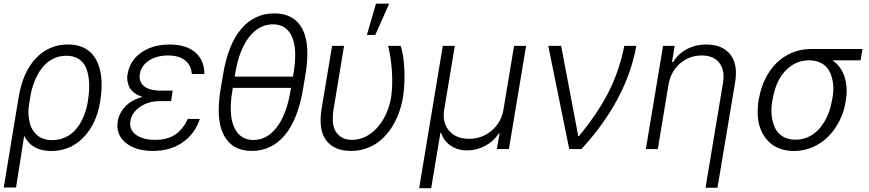

<svg xmlns="http://www.w3.org/2000/svg" viewBox="-23 -788 4593 1015"><path d="M-3.2 203.1 75.3 -272.4Q97.7 -408.4 167.3 -480.6Q236.9 -552.9 335.9 -552.9Q440 -552.9 484.2 -474.3Q528.4 -395.6 507.5 -256.7L506 -247.2Q486.2 -131 417.1 -60.4Q348 10.3 247.9 10.3Q144.9 10.3 104.8 -70.3L61.8 203.1ZM128.6 -220.9Q125.7 -199.6 127.8 -178.6Q130 -157.7 134.4 -138.3Q138.8 -119 149.1 -102.3Q159.4 -85.6 173.3 -73.3Q187.1 -61.1 207.7 -54.2Q228.3 -47.2 253.2 -47.2Q291.2 -47.2 323.5 -62.5Q355.8 -77.8 378.9 -105.3Q402 -132.8 417.6 -168.7Q433.2 -204.5 440.7 -247.5L441.8 -255.3Q450.6 -308.9 448 -352.8Q445.3 -396.7 432.5 -427.9Q419.7 -459.2 393.3 -476.2Q366.8 -493.3 327.8 -493.3Q288.4 -493.3 255.1 -475.9Q221.9 -458.5 198.5 -427.9Q175.1 -397.4 159.4 -358.1Q143.8 -318.9 136.7 -273.1Z M883.2 -264.6 881.4 -253.2H819.6Q760.7 -253.2 717.2 -223Q673.7 -192.8 666.2 -147.4Q659.1 -103.3 695.3 -76Q731.5 -48.7 797.9 -48.7Q861.5 -48.7 903.4 -76.7Q945.3 -104.8 969.5 -159.4H1033.4Q1007.8 -81 942.8 -35.5Q877.8 9.9 785.2 9.9Q692.8 9.9 640.6 -34.1Q588.4 -78.1 599.4 -146.7Q606.5 -189.6 638.8 -224.6Q671.2 -259.6 730.8 -275.9Q704.9 -283.7 687.1 -297.1Q669.4 -310.4 661.4 -326.2Q653.4 -342 650.6 -360.8Q647.7 -379.6 652 -398.1Q664.1 -469.1 724.6 -510.8Q785.2 -552.6 874.3 -552.6Q960.6 -552.6 1008.9 -511.5Q1057.2 -470.5 1057.5 -396.7H991.1Q987.6 -443.9 954.9 -469.3Q922.2 -494.7 865.8 -494.7Q805.4 -494.7 764.7 -468Q724.1 -441.4 716.3 -397.4Q709.5 -356.5 738.3 -332.7Q767 -308.9 828.5 -308.9H889.9Z M1591.6 -392.8 1579.2 -318.5Q1551.8 -154.8 1481.7 -72.4Q1411.6 9.9 1308.2 9.9Q1204.5 9.9 1160.5 -72.8Q1116.5 -155.5 1143.5 -318.5L1155.9 -392.8Q1183.2 -555.8 1253.2 -636.5Q1323.2 -717.3 1426.8 -717.3Q1531.2 -717.3 1574.9 -636.2Q1618.6 -555 1591.6 -392.8ZM1218 -383.2H1525.6L1529.1 -403.1Q1549.7 -527.7 1520.6 -593.6Q1491.5 -659.4 1419.7 -659.4Q1347.3 -659.4 1294.6 -592.9Q1241.8 -526.3 1221.2 -403.1ZM1512.8 -307.9 1515.6 -323.5H1207.7L1205.3 -307.9Q1184.3 -183.6 1214.7 -115.8Q1245 -47.9 1316.8 -47.9Q1388.8 -47.9 1440.5 -115.8Q1492.2 -183.6 1512.8 -307.9Z M1732.6 -545.5H1795.8L1740.1 -208.5Q1733.7 -165.8 1737.7 -135.5Q1741.8 -105.1 1756.4 -85.9Q1771 -66.8 1791.2 -57.7Q1811.4 -48.7 1837.7 -48.7Q1887.8 -48.7 1931.6 -78.5Q1975.5 -108.3 2005.1 -160.2Q2034.8 -212 2045.1 -276.3Q2053.6 -340.9 2048.8 -412.5Q2044 -484 2028.8 -545.5H2095.2Q2110.8 -498.9 2114.5 -422.4Q2118.3 -345.9 2107.6 -275.2Q2099.8 -228.7 2084 -186.6Q2068.2 -144.5 2043.9 -108.5Q2019.5 -72.4 1988.6 -46.2Q1957.7 -19.9 1917.8 -5Q1877.8 9.9 1832.7 9.9Q1789.4 9.9 1756.7 -3.6Q1724.1 -17 1702.8 -44.2Q1681.5 -71.4 1674.7 -112.7Q1668 -154.1 1676.5 -209.9ZM1916.5 -603.3 1964.5 -768.5H2034.4L1960.9 -603.3Z M2192.8 207 2317.8 -545.5H2381.4L2325.3 -208.5Q2313.9 -140.6 2350.7 -97.5Q2387.4 -54.3 2456.7 -54.3Q2525.9 -54.3 2576.5 -97.7Q2627.1 -141 2638.5 -208.5L2694.6 -545.5H2758.2L2667.3 0H2603.7L2617.9 -82.7H2614.3Q2585.9 -40.5 2541.2 -16.7Q2496.4 7.1 2446.7 7.1Q2397 7.1 2360.1 -17.6Q2323.2 -42.3 2308.9 -86.3H2305.4L2256.4 207Z M2986.2 0 2875.4 -545.5H2943.5L3033.7 -69.2H3038.4Q3144.5 -199.2 3198.9 -310.5Q3253.2 -421.9 3277.3 -545.5H3340.9Q3289.4 -259.9 3050.8 0Z M3511 -340.9 3454.5 0H3391.3L3482.2 -545.5H3543.7L3529.5 -459.9H3535.2Q3561.4 -502.8 3607.1 -527.7Q3652.7 -552.6 3711.3 -552.6Q3795.8 -552.6 3837.4 -500.5Q3878.9 -448.5 3863.3 -353.3L3769.9 204.5H3706.7L3799 -349.4Q3810 -416.5 3779.8 -455.6Q3749.6 -494.7 3686.8 -494.7Q3621.4 -494.7 3572.4 -452.8Q3523.4 -410.9 3511 -340.9Z M3987.2 -258.9 3989.7 -268.8Q3999.3 -324.6 4023.1 -372.3Q4046.9 -420.1 4081.9 -454.7Q4116.8 -489.3 4163.4 -509.1Q4209.9 -528.8 4262.8 -528.8H4536.2L4526.6 -469.1H4377.5Q4422.9 -438.6 4441.4 -382.8Q4459.9 -327.1 4448.2 -255.3L4446.7 -246.8Q4438.2 -194.6 4414.2 -147.9Q4390.3 -101.2 4355.5 -66.1Q4320.7 -30.9 4273.6 -10.3Q4226.6 10.3 4174.7 10.3Q4132.8 10.3 4098.2 -2.8Q4063.6 -16 4040 -40Q4016.3 -63.9 4001.2 -97.5Q3986.2 -131 3983.3 -171.7Q3980.5 -212.4 3987.2 -258.9ZM4062.5 -267.4 4060.4 -258.2Q4052.2 -214.1 4056.6 -176.1Q4061.1 -138.1 4075.1 -109.9Q4089.1 -81.7 4116.8 -65.5Q4144.5 -49.4 4182.5 -49.4Q4220.5 -49.4 4253.7 -65.7Q4286.9 -82 4311.1 -110.8Q4335.2 -139.6 4351.9 -177.6Q4368.6 -215.6 4375.7 -259.9L4377.8 -269.2Q4385.3 -311.1 4380.7 -347.5Q4376.1 -383.9 4362 -410.9Q4348 -437.9 4320.3 -453.5Q4292.6 -469.1 4253.9 -469.1Q4203.1 -469.1 4162.1 -441.8Q4121.1 -414.4 4096.6 -369.5Q4072.1 -324.6 4062.5 -267.4Z"/></svg>

Font: Karasuma Gothic
Style: Light Italic
Weight: 300
Italic angle: 9.39998°
Designer: Rasmus Andersson / Ryoko Nishizuka
Foundry: rsms
Version: Version 1.00